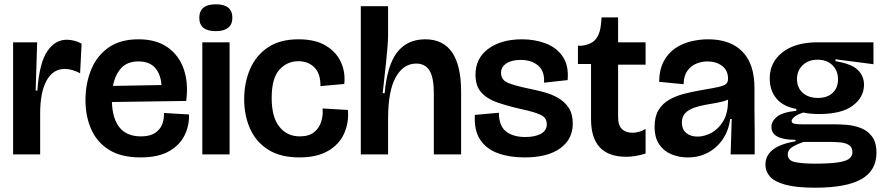

<svg xmlns="http://www.w3.org/2000/svg" viewBox="-20 -719 4116 894"><path d="M41 0V-266V-522H153L146 -297H154Q163 -425 199.5 -479.5Q236 -534 291 -534Q326 -534 360 -516L353 -378Q315 -398 281 -398Q227 -398 197 -344Q167 -290 167 -191V0Z M634 14Q544 14 487.5 -21.5Q431 -57 404.5 -117.5Q378 -178 378 -253Q378 -329 404 -393.5Q430 -458 484.5 -497Q539 -536 625 -536Q707 -536 760 -499Q813 -462 835.5 -397.5Q858 -333 847 -249L501 -244Q507 -84 636 -84Q678 -84 702 -100Q726 -116 735.5 -141Q745 -166 743 -193L860 -186Q862 -136 840 -90Q818 -44 767.5 -15Q717 14 634 14ZM625 -433Q573 -433 544.5 -402Q516 -371 506 -319L732 -323Q728 -375 701.5 -404Q675 -433 625 -433Z M922 0V-522H1049V0ZM985 -574Q908 -574 908 -636Q908 -699 985 -699Q1062 -699 1062 -636Q1062 -606 1042.5 -590Q1023 -574 985 -574Z M1374 14Q1286 14 1229 -22Q1172 -58 1144.5 -119.5Q1117 -181 1117 -257Q1117 -333 1144 -396.5Q1171 -460 1227 -498Q1283 -536 1370 -536Q1448 -536 1497 -506.5Q1546 -477 1567.5 -429.5Q1589 -382 1583 -328L1472 -318Q1473 -375 1444.5 -404.5Q1416 -434 1369 -434Q1317 -434 1281 -394.5Q1245 -355 1245 -263Q1245 -173 1281 -128.5Q1317 -84 1376 -84Q1418 -84 1442 -103Q1466 -122 1475.5 -152Q1485 -182 1482 -214L1600 -207Q1605 -147 1582 -96.5Q1559 -46 1507 -16Q1455 14 1374 14Z M1660 0V-252V-690H1787V-555Q1787 -536 1784.5 -503.5Q1782 -471 1778 -432Q1774 -393 1769.5 -354.5Q1765 -316 1762 -285H1771Q1783 -417 1830 -476.5Q1877 -536 1960 -536Q2127 -536 2127 -292V0H2000V-286Q2000 -357 1980 -390Q1960 -423 1918 -423Q1858 -423 1822.5 -359Q1787 -295 1787 -167V0Z M2422 14Q2354 14 2300 -5Q2246 -24 2216.5 -67.5Q2187 -111 2191 -184L2303 -194Q2303 -133 2336 -107Q2369 -81 2426 -81Q2471 -81 2498.5 -96Q2526 -111 2526 -141Q2526 -171 2497 -184.5Q2468 -198 2407 -211Q2345 -225 2297 -241.5Q2249 -258 2221.5 -288Q2194 -318 2194 -371Q2194 -448 2254 -492Q2314 -536 2411 -536Q2470 -536 2520.5 -517Q2571 -498 2600 -456Q2629 -414 2623 -346L2513 -334Q2517 -387 2486 -413.5Q2455 -440 2404 -440Q2362 -440 2337.5 -423.5Q2313 -407 2313 -380Q2313 -346 2347 -332.5Q2381 -319 2440 -307Q2474 -300 2510.5 -290.5Q2547 -281 2578 -263.5Q2609 -246 2628 -217Q2647 -188 2647 -143Q2647 -71 2588.5 -28.5Q2530 14 2422 14Z M2896 11Q2732 11 2732 -164V-421H2671V-506H2686Q2733 -511 2754 -536.5Q2775 -562 2779 -613L2781 -638H2858V-522H2986V-418H2858V-174Q2858 -135 2876 -118Q2894 -101 2924 -101Q2958 -101 2986 -119V-4Q2960 4 2938 7.5Q2916 11 2896 11Z M3182 14Q3142 14 3106.5 -0.5Q3071 -15 3049.5 -46.5Q3028 -78 3028 -129Q3028 -176 3046 -206Q3064 -236 3095 -254Q3126 -272 3164.5 -282Q3203 -292 3244 -299Q3298 -308 3325 -314Q3352 -320 3361 -328.5Q3370 -337 3370 -352Q3370 -391 3342.5 -412Q3315 -433 3274 -433Q3248 -433 3223 -423Q3198 -413 3181 -390Q3164 -367 3163 -327L3049 -338Q3050 -395 3070.5 -433.5Q3091 -472 3124.5 -494.5Q3158 -517 3198 -526.5Q3238 -536 3277 -536Q3381 -536 3437 -478.5Q3493 -421 3493 -309V-213Q3494 -160 3494 -106.5Q3494 -53 3494 0H3382Q3383 -41 3384.5 -81Q3386 -121 3387 -165H3380Q3374 -115 3348 -74.5Q3322 -34 3279.5 -10Q3237 14 3182 14ZM3228 -83Q3260 -83 3292.5 -100.5Q3325 -118 3347 -154Q3369 -190 3370 -246V-255Q3349 -246 3321.5 -241Q3294 -236 3265 -231Q3236 -226 3211 -217Q3186 -208 3170.5 -192Q3155 -176 3155 -148Q3155 -117 3175 -100Q3195 -83 3228 -83Z M3776 155Q3688 155 3637 141Q3586 127 3565 103Q3544 79 3544 48Q3544 -38 3684 -61V-68Q3572 -68 3572 -128Q3572 -155 3598.5 -176Q3625 -197 3688 -203V-212Q3628 -222 3596 -259.5Q3564 -297 3564 -354Q3564 -429 3623.5 -475.5Q3683 -522 3786 -522H4047V-420L3870 -443V-434Q3945 -422 3974 -393.5Q4003 -365 4003 -325Q4003 -266 3950.5 -227Q3898 -188 3794 -188Q3752 -188 3720 -195Q3691 -185 3678.5 -174.5Q3666 -164 3666 -155Q3666 -145 3681 -142.5Q3696 -140 3716 -140H3875Q3893 -140 3924 -137.5Q3955 -135 3986.5 -123.5Q4018 -112 4039.5 -84.5Q4061 -57 4061 -8Q4061 75 3991 115Q3921 155 3776 155ZM3789 -263Q3832 -263 3857 -286.5Q3882 -310 3882 -350Q3882 -390 3856 -415.5Q3830 -441 3787 -441Q3744 -441 3717.5 -415.5Q3691 -390 3691 -351Q3691 -311 3717.5 -287Q3744 -263 3789 -263ZM3773 43Q3845 43 3883 37Q3921 31 3935 19Q3949 7 3949 -10Q3949 -34 3932.5 -44Q3916 -54 3893 -56Q3870 -58 3853 -58H3721Q3679 -43 3663.5 -30.5Q3648 -18 3648 0Q3648 29 3683 36Q3718 43 3773 43Z"/></svg>

Font: Bricolage Grotesque 96pt SemiBold
Style: Regular
Weight: 600
Designer: Mathieu Triay
Foundry: Atelier Triay
Version: Version 1.001; ttfautohint (v1.8.4.7-5d5b);gftools[0.9.33.de